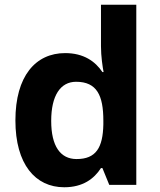

<svg xmlns="http://www.w3.org/2000/svg" viewBox="-20 -780 673 810"><path d="M251 10C330 10 377 -26 406 -71H412L441 0H555V-760H406V-585C406 -542 413 -497 417 -476H412C382 -521 333 -556 255 -556C130 -556 45 -459 45 -272C45 -87 129 10 251 10ZM303 -109C235 -109 196 -163 196 -270C196 -377 235 -435 301 -435C389 -435 416 -377 416 -271V-255C414 -157 385 -109 303 -109Z"/></svg>

Font: Noto Sans Malayalam
Style: Bold
Weight: 700
Designer: Jelle Bosma - Monotype Design Team
Foundry: Monotype Imaging Inc.
Version: Version 2.104